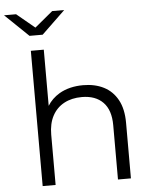

<svg xmlns="http://www.w3.org/2000/svg" viewBox="-92 -999 829 1049"><g transform="rotate(-5 323.0 -474.0)"><path d="M367 -530Q431 -530 479.5 -505.5Q528 -481 555.5 -431Q583 -381 583 -305V0H512V-298Q512 -381 470.5 -423.5Q429 -466 354 -466Q298 -466 256.5 -443.5Q215 -421 192.5 -378.5Q170 -336 170 -276V0H99V-742H170V-434Q194 -473 236 -498Q291 -530 367 -530ZM99 -824 -30 -948H36L135 -866L234 -948H300L171 -824Z"/></g></svg>

Font: Modern
Style: Small
Weight: 400
Designer: Julieta Ulanovsky
Foundry: Julieta Ulanovsky
Version: Version 8.000